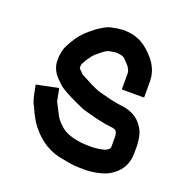

<svg xmlns="http://www.w3.org/2000/svg" viewBox="-133 -877 969 997"><g transform="rotate(20 351.5 -378.5)"><path d="M238 -514C249.1 -536.2 267.3 -564.3 284 -581C301.8 -596.2 321 -612 342 -624H343C352.3 -626.7 373.4 -629.8 385 -631H396C401.3 -629.7 407.7 -628.3 415 -627C428.1 -627 440.8 -612.2 448 -604C455 -596.1 461.7 -590.9 467 -583L476 -565C476.9 -562.4 479 -554.4 479 -551V-461H602V-551C602 -601.7 579.6 -641.6 555 -670C512.9 -716.8 468.6 -754 380 -754C359.8 -752.8 329.5 -748.1 313 -744C292.4 -738.3 276.7 -728 260 -718L240 -704C232.7 -698 225.7 -692.3 219 -687C186.2 -660.8 165.6 -635.2 143 -597C136.3 -583.7 131.3 -574.3 128 -569C117.6 -546.6 113 -522 113 -489C113 -446.5 134.7 -415.5 158 -394L174 -378C191.2 -361.9 208 -353.5 229 -342C260 -325.1 290.8 -312.3 324 -297C340.4 -291.5 359.3 -287.1 378 -282L400 -276C407.3 -274.7 414.7 -273 422 -271L443 -267C452.3 -264.3 460.7 -262.7 468 -262C472.7 -262 477.7 -261.3 483 -260L500 -258L508 -256C512.4 -256 516.5 -252 521 -249C528 -242 530 -227.9 530 -214V-161C530 -156.6 525.8 -150.8 523 -148C514.4 -142.3 509.1 -137.6 496 -135C478 -130.5 461.6 -128.8 442 -127H418C358.8 -127 297.9 -140.6 265 -168C238 -190.5 223.3 -208.2 207 -244C193.5 -269.9 192.5 -272 184 -289L183 -296L171 -357L50 -332L62 -272C67.4 -253 71 -237 81 -221C83 -217 88 -206.3 96 -189C113.1 -156 122.9 -137.9 144 -115C185.6 -65.1 243 -25.7 323 -15C352.4 -9.1 379.3 -4 414 -4C472.9 -0.5 534.1 -12.2 572 -33C618.5 -62.1 653 -100.3 653 -175V-219C649.6 -262.7 643.5 -289.7 623 -317C601.3 -350.4 563.8 -372.8 517 -380L500 -382C493.3 -383.3 487 -384.3 481 -385C478.3 -385 474.7 -385.7 470 -387L449 -391C426.7 -396.6 406.6 -401.8 386 -407C363 -412.1 346.9 -421.7 327 -430C306.8 -440.1 284 -453 264 -463C263.3 -463 262.3 -463.7 261 -465L244 -482C241.8 -484.2 236 -488.9 236 -492V-504C236 -506.6 238 -511.8 238 -514Z"/></g></svg>

Font: Tape
Style: Regular
Weight: 500
Foundry: Cannot Into Space Fonts
Version: Version 0.97